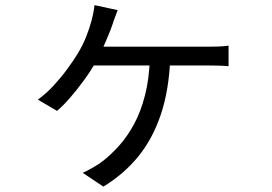

<svg xmlns="http://www.w3.org/2000/svg" viewBox="-20 -632 1040 734"><path d="M429.9 -593.3Q424.7 -579 419.7 -566.4Q414.7 -553.8 411 -541Q403.8 -519.9 392.8 -493.6Q381.9 -467.2 370 -441.5Q358.2 -415.8 347.2 -396.8Q329.2 -364.2 302.8 -327.7Q276.4 -291.2 249 -259.6Q221.6 -227.9 198 -208.1L124.7 -251.1Q156.5 -274 184.6 -304.5Q212.7 -334.9 236.3 -367Q259.9 -399 276.1 -425.4Q295.9 -457.8 309.1 -490.9Q322.3 -524 330 -553.2Q333.6 -567.1 336.7 -582.7Q339.8 -598.3 341.2 -612.4ZM329.9 -453.5Q342.8 -453.5 378 -453.5Q413.2 -453.5 460.6 -453.5Q508.1 -453.5 559.2 -453.5Q610.4 -453.5 656.4 -453.5Q702.5 -453.5 734.7 -453.5Q766.9 -453.5 775.6 -453.5Q792 -453.5 813.9 -454.1Q835.8 -454.8 853.8 -457.6V-378.9Q834.2 -380.7 812.4 -381.2Q790.6 -381.7 775.6 -381.7Q766.9 -381.7 734.7 -381.7Q702.5 -381.7 655.9 -381.7Q609.4 -381.7 557.7 -381.7Q506.1 -381.7 458.1 -381.7Q410.2 -381.7 373.8 -381.7Q337.4 -381.7 322.5 -381.7ZM631 -412.5Q626.4 -288.4 595 -194.7Q563.6 -101 508.3 -33.4Q452.9 34.3 375.1 81.4L296.2 28.7Q311.9 22 335.9 8.2Q360 -5.6 374.5 -17.3Q405.6 -41.8 436.3 -76.2Q466.9 -110.6 492.5 -157.5Q518.1 -204.5 534.3 -267.7Q550.6 -330.9 553 -412.5Z"/></svg>

Font: Noto Sans TC Thin
Style: Regular
Weight: 100
Designer: Ryoko NISHIZUKA 西塚涼子 (kana, bopomofo & ideographs); Paul D. Hunt (Latin, Greek & Cyrillic); Sandoll Communications 산돌커뮤니
Foundry: Adobe
Version: Version 2.004-H2;hotconv 1.0.118;makeotfexe 2.5.65603